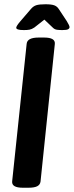

<svg xmlns="http://www.w3.org/2000/svg" viewBox="-20 -878 346 900"><path d="M87 2Q34 2 37 -28L105 -673Q108 -702 161 -702H187Q240 -702 237 -672L170 -27Q168 -12 154.5 -5Q141 2 113 2ZM92 -737Q72 -737 64 -740Q56 -743 56 -748Q56 -751 60 -758Q64 -765 76 -779L125 -836Q136 -849 150 -853.5Q164 -858 193 -858Q221 -858 234.5 -853Q248 -848 256 -835L293 -779Q306 -758 306 -751Q306 -745 299.5 -741Q293 -737 272 -737Q258 -737 247 -738.5Q236 -740 228 -748L188 -786L141 -749Q129 -741 118.5 -739Q108 -737 92 -737Z"/></svg>

Font: Asap Condensed Condensed SemiBold
Style: Italic
Weight: 600
Width: 3
Italic angle: -6°
Designer: Pablo Cosgaya
Foundry: Omnibus-Type
Version: Version 3.001; ttfautohint (v1.8.4.7-5d5b)